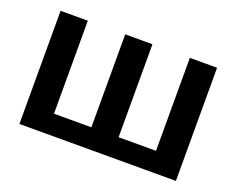

<svg xmlns="http://www.w3.org/2000/svg" viewBox="-88 -665 1009 818"><g transform="rotate(20 416.0 -256.5)"><path d="M770.5 -513V0H61V-513H184.5V-91.5H354V-513H477.5V-91.5H647V-513Z"/></g></svg>

Font: Lato
Style: Bold
Weight: 700
Designer: Lukasz Dziedzic with Adam Twardoch and Botio Nikoltchev
Foundry: tyPoland Lukasz Dziedzic
Version: Version 2.010; 2014-09-01; http://www.latofonts.com/; ttfaut